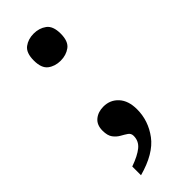

<svg xmlns="http://www.w3.org/2000/svg" viewBox="-231 -575 761 761"><g transform="rotate(-45 149.0 -195.0)"><path d="M53 105Q98 89 120.5 70.5Q143 52 143 23Q143 9 132 1.5Q121 -6 106.5 -14Q92 -22 81 -36.5Q70 -51 70 -79Q70 -111 90 -127.5Q110 -144 140 -144Q178 -144 202.5 -117Q227 -90 227 -42Q227 22 187.5 75Q148 128 53 154ZM149 -392Q118 -392 96 -408.5Q74 -425 74 -468Q74 -511 96 -527.5Q118 -544 149 -544Q180 -544 202.5 -527.5Q225 -511 225 -468Q225 -425 202.5 -408.5Q180 -392 149 -392Z"/></g></svg>

Font: Noto Nastaliq Urdu SemiBold
Style: Regular
Weight: 600
Version: Version 3.007